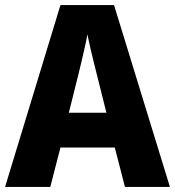

<svg xmlns="http://www.w3.org/2000/svg" viewBox="-20 -736 689 756"><path d="M472 0 432 -155H218L178 0H0L218 -716H429L649 0ZM360 -448Q355 -468 348 -496Q341 -524 334.5 -552.5Q328 -581 324 -601Q321 -581 314.5 -552.5Q308 -524 301.5 -496Q295 -468 290 -448L251 -292H399Z"/></svg>

Font: Noto Sans Devanagari UI SemiCondensed ExtraBold
Style: Regular
Weight: 800
Width: 4
Designer: Jelle Bosma - Monotype Design Team
Foundry: Monotype Imaging Inc.
Version: Version 2.004; ttfautohint (v1.8.4.7-5d5b)